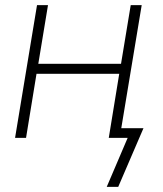

<svg xmlns="http://www.w3.org/2000/svg" viewBox="-20 -540 640 752"><path d="M398 192 480 0H406L447 -251H123L82 0H39L125 -520H168L130 -290H454L492 -520H535L455 -38H542L443 192Z"/></svg>

Font: Iosevka Aile Extralight
Style: Italic
Weight: 200
Italic angle: -9°
Designer: Belleve Invis
Foundry: Belleve Invis
Version: Version 31.1.0; ttfautohint (v1.8.4)